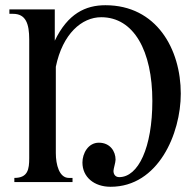

<svg xmlns="http://www.w3.org/2000/svg" viewBox="-20 -698 750 736"><path d="M190 -662H16V-645H30C79 -645 92 -607 92 -547V-92C92 -49 87 -16 35 -16V0H258V-16H244C207 -16 194 -67 194 -111V-442C220 -569 294 -632 368 -632C493 -632 564 -503 564 -311C564 -132 510 -19 437 -19C422 -19 415 -30 415 -43C415 -51 423 -75 423 -86C423 -118 402 -151 359 -151C318 -151 296 -110 296 -75C296 -19 341 18 404 18C587 18 673 -186 673 -339C673 -510 580 -678 384 -678C308 -678 240 -646 190 -542Z"/></svg>

Font: STIX Math
Style: Regular
Weight: 400
Designer: MicroPress Inc., with final additions and corrections provided by Coen Hoffman, Elsevier (retired)
Version: Version 1.1.0